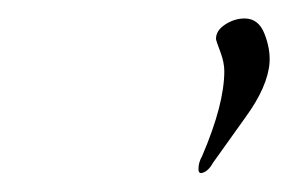

<svg xmlns="http://www.w3.org/2000/svg" viewBox="-20 -518 312 208"><path d="M200 -331Q195 -329 195 -335Q195 -342 199 -349Q223 -405 223 -441Q223 -450 219 -461Q214 -474 214 -476Q214 -485 224 -491.5Q234 -498 245 -498Q260 -498 266.5 -481.5Q273 -465 272 -450Q270 -424 246 -391L211 -342Q206 -333 200 -331Z"/></svg>

Font: Whisper
Style: Regular
Weight: 400
Designer: Robert E. Leuschke
Foundry: Robert E. Leuschke
Version: Version 1.010; ttfautohint (v1.8.4.7-5d5b)